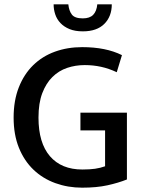

<svg xmlns="http://www.w3.org/2000/svg" viewBox="-20 -858 662 888"><path d="M360 -640Q470 -640 544 -603L520 -524Q484 -541 447.5 -549Q411 -557 372 -557Q329 -557 290.5 -544Q252 -531 222.5 -502Q193 -473 175.5 -427Q158 -381 158 -314Q158 -197 211 -135.5Q264 -74 361 -74Q395 -74 419.5 -77.5Q444 -81 466 -89V-255H352V-337H567V-28Q527 -12 477 -1Q427 10 360 10Q294 10 236 -11Q178 -32 135 -73Q92 -114 67.5 -174.5Q43 -235 43 -314Q43 -393 67 -454Q91 -515 133.5 -556.5Q176 -598 234 -619Q292 -640 360 -640ZM296 -838Q299 -808 312.5 -790.5Q326 -773 363 -773Q395 -773 411 -789.5Q427 -806 430 -838H497Q497 -782 462.5 -747.5Q428 -713 363 -713Q327 -713 301.5 -723.5Q276 -734 259.5 -751.5Q243 -769 235.5 -791.5Q228 -814 228 -838Z"/></svg>

Font: Ek Mukta Medium
Style: Regular
Weight: 500
Designer: Girish Dalvi and Yashodeep Gholap
Foundry: Ek Type
Version: Version 2.538;PS 1.002;hotconv 16.6.51;makeotf.lib2.5.65220;